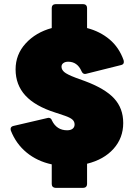

<svg xmlns="http://www.w3.org/2000/svg" viewBox="-20 -829 669 924"><path d="M247 75Q239 75 234 70Q229 65 229 57V-38Q159 -53 108 -95Q57 -137 32 -201Q31 -203 31 -208Q31 -220 45 -223L208 -261L213 -262Q226 -262 230 -249Q253 -202 303 -202Q320 -202 329.5 -209.5Q339 -217 339 -230Q339 -244 328.5 -253.5Q318 -263 292 -272L247 -287Q149 -318 102 -369.5Q55 -421 55 -495Q55 -567 103.5 -620Q152 -673 229 -694V-791Q229 -799 234 -804Q239 -809 247 -809H381Q389 -809 394 -804Q399 -799 399 -791V-694Q461 -678 507 -639.5Q553 -601 575 -539Q576 -536 576 -531Q576 -519 563 -516L395 -474Q393 -473 389 -473Q378 -473 372 -487Q352 -532 308 -532Q294 -532 285 -525.5Q276 -519 276 -508Q276 -494 289 -482.5Q302 -471 344 -455L388 -439Q485 -403 529 -355.5Q573 -308 573 -237Q573 -165 526.5 -113Q480 -61 399 -41V57Q399 65 394 70Q389 75 381 75Z"/></svg>

Font: LINE Seed Sans TH App Heavy
Style: Regular
Weight: 900
Designer: Dalton Maag Ltd | Thai characters by Cadson Demak Co.,Ltd.
Foundry: Dalton Maag Ltd
Version: Version 1.003